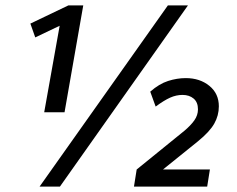

<svg xmlns="http://www.w3.org/2000/svg" viewBox="-20 -688 875 708"><path d="M126 0 599 -668H673L201 0ZM143 -274 200 -593 110 -550 92 -601 232 -668H287L218 -274ZM474 0 484 -63 659 -205Q683 -225 696.5 -244Q710 -263 710 -285Q710 -311 694 -324.5Q678 -338 653 -338Q630 -338 607.5 -328Q585 -318 554 -295L534 -350Q567 -379 600 -389.5Q633 -400 665 -400Q717 -400 752 -371.5Q787 -343 787 -296Q787 -262 770 -232Q753 -202 710 -167L581 -63H754L744 0Z"/></svg>

Font: Gantari Medium
Style: Italic
Weight: 500
Italic angle: -10°
Designer: Anugrah Pasau
Foundry: Lafontype
Version: Version 1.000